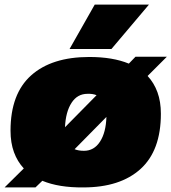

<svg xmlns="http://www.w3.org/2000/svg" viewBox="-22 -810 749 839"><path d="M342 9Q235 10 163 -20L133 9H-2L82 -74Q54 -104 39 -145Q24 -186 24 -239Q24 -400 114 -480.5Q204 -561 368 -561Q471 -561 541 -532L570 -562H707L623 -478Q651 -448 666 -407Q681 -366 681 -313Q681 -152 592 -71.5Q503 9 342 9ZM360 -400Q316 -400 290.5 -360.5Q265 -321 262 -254L400 -394Q383 -401 360 -400ZM345 -151Q389 -151 415 -191Q441 -231 443 -299L304 -158Q321 -151 345 -151ZM282 -596 392 -790H629L465 -596Z"/></svg>

Font: Georama Expanded Black
Style: Italic
Weight: 900
Width: 7
Italic angle: -9°
Designer: Jean-Baptiste Levee
Foundry: Production Type
Version: Version 1.000